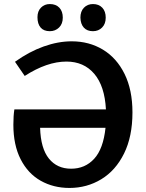

<svg xmlns="http://www.w3.org/2000/svg" viewBox="-20 -917 722 948"><path d="M634 -362Q634 -243 592.5 -159Q551 -75 480 -32Q409 11 323 11Q244 11 181 -24.5Q118 -60 82 -130.5Q46 -201 46 -301Q46 -346 51 -377H503Q497 -492 445.5 -552.5Q394 -613 308 -613Q212 -613 102 -542L54 -612Q124 -662 195.5 -687.5Q267 -713 334 -713Q420 -713 488 -672Q556 -631 595 -552Q634 -473 634 -362ZM501 -286H178Q181 -184 221.5 -134Q262 -84 331 -84Q400 -84 445 -133Q490 -182 501 -286ZM165 -832Q165 -862 182.5 -879.5Q200 -897 226 -897Q256 -897 273 -879Q290 -861 290 -830Q290 -799 271.5 -781Q253 -763 226 -763Q196 -763 180.5 -781Q165 -799 165 -832ZM377 -830Q377 -861 394.5 -879Q412 -897 439 -897Q468 -897 485 -879Q502 -861 502 -830Q502 -799 484 -781Q466 -763 439 -763Q410 -763 394 -780.5Q378 -798 377 -830Z"/></svg>

Font: Bitter Pro SemiBold
Style: Regular
Weight: 600
Designer: Sol Matas, and Bitter project Authors
Foundry: Sol Matas
Version: Version 1.010